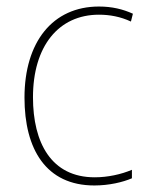

<svg xmlns="http://www.w3.org/2000/svg" viewBox="-20 -558 454 588"><path d="M269 10C314 10 356 0 384 -12V-38C351 -24 310 -15 270 -15C137 -15 81 -121 81 -260C81 -416 159 -513 283 -513C316 -513 349 -507 381 -492L387 -516C356 -530 323 -538 283 -538C141 -538 55 -429 55 -259C55 -101 121 10 269 10Z"/></svg>

Font: Noto Sans Armenian SemiCondensed Thin
Style: Regular
Weight: 100
Width: 4
Designer: Monotype Design Team
Foundry: Monotype Imaging Inc.
Version: Version 2.008